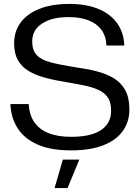

<svg xmlns="http://www.w3.org/2000/svg" viewBox="-20 -757 713 978"><path d="M342 9Q237 9 169.5 -21.5Q102 -52 69 -105Q36 -158 33 -227H126Q129 -174 153.5 -136.5Q178 -99 225.5 -79.5Q273 -60 344 -60Q409 -60 454 -75Q499 -90 522.5 -120Q546 -150 546 -193Q546 -231 532.5 -255Q519 -279 491.5 -294Q464 -309 423 -318.5Q382 -328 327 -337Q263 -347 212 -360.5Q161 -374 125.5 -395.5Q90 -417 71 -451Q52 -485 52 -536Q52 -599 86.5 -644Q121 -689 183.5 -713Q246 -737 333 -737Q421 -737 482.5 -711Q544 -685 577.5 -637.5Q611 -590 613 -525H522Q520 -574 496 -606Q472 -638 429.5 -654Q387 -670 329 -670Q270 -670 229 -654.5Q188 -639 166 -612Q144 -585 144 -546Q144 -501 167 -476.5Q190 -452 237.5 -439.5Q285 -427 360 -415Q419 -407 469.5 -394.5Q520 -382 558 -359.5Q596 -337 617.5 -298.5Q639 -260 639 -199Q639 -136 605 -89Q571 -42 505 -16.5Q439 9 342 9ZM258 201 300 56H384L324 201Z"/></svg>

Font: Mona Sans SemiExpanded
Style: Regular
Weight: 400
Width: 6
Designer: Deni Anggara
Foundry: GitHub
Version: Version 2.000